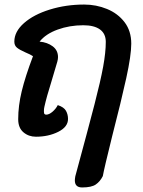

<svg xmlns="http://www.w3.org/2000/svg" viewBox="-20 -583 629 844"><path d="M341 241Q309 241 309 210Q309 204 311 192Q369 -22 395.5 -124.5Q422 -227 433.5 -290Q445 -353 445 -399Q445 -435 419.5 -453.5Q394 -472 346 -472Q286 -472 233.5 -453Q181 -434 154 -400Q188 -397 211.5 -379.5Q235 -362 235 -332Q235 -323 232 -312Q224 -284 217 -261.5Q210 -239 205 -221Q185 -158 175 -113Q173 -105 173 -94Q173 -84 176 -81.5Q179 -79 183 -79Q196 -79 211 -92Q226 -105 234 -121Q261 -112 270 -96Q279 -80 279 -60Q279 -25 236 -3.5Q193 18 138 18Q106 18 83 -1.5Q60 -21 60 -59Q60 -118 75.5 -182Q91 -246 125 -336Q115 -343 91 -353Q66 -364 54.5 -373.5Q43 -383 43 -400Q43 -444 85.5 -481.5Q128 -519 199 -541Q270 -563 350 -563Q403 -563 450.5 -543.5Q498 -524 527.5 -485.5Q557 -447 557 -391Q557 -340 535 -239.5Q513 -139 473 16Q438 157 432 191Q420 215 401 228Q382 241 341 241Z"/></svg>

Font: Sriracha
Style: Regular
Weight: 400
Designer: Suppakit Chalermlarp
Version: Version 1.002g